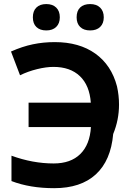

<svg xmlns="http://www.w3.org/2000/svg" viewBox="-20 -935 703 964"><path d="M37.6 -25.9V-153.3Q144.5 -114.3 249.5 -114.3Q335 -114.3 383.1 -161.6Q431.2 -209 436.5 -296.9H123.5V-419.4H436Q429.7 -506.3 381.1 -552.7Q332.5 -599.1 248.5 -599.1Q211.9 -599.1 166.3 -587.9Q120.6 -576.7 80.6 -557.1L35.2 -676.3Q92.3 -701.7 145 -712.6Q197.8 -723.6 254.9 -723.6Q377.9 -723.6 458.7 -665.8Q539.6 -607.9 567.4 -501.5Q577.6 -455.6 577.6 -410.2Q577.6 -333 548.3 -262.2Q536.6 -128.9 461.2 -59.6Q385.7 9.8 252 9.8Q130.4 9.8 37.6 -25.9ZM364.7 -848.1Q364.7 -880.4 382.6 -897.5Q400.4 -914.6 432.6 -914.6Q464.8 -914.6 482.9 -896.7Q501 -878.9 501 -848.1Q501 -817.4 482.9 -799.8Q464.8 -782.2 432.6 -782.2Q400.4 -782.2 382.6 -799.6Q364.7 -816.9 364.7 -848.1ZM145 -848.1Q145 -879.9 162.8 -897.2Q180.7 -914.6 212.4 -914.6Q244.1 -914.6 262.2 -897Q280.3 -879.4 280.3 -848.1Q280.3 -817.4 262.2 -799.8Q244.1 -782.2 212.4 -782.2Q180.7 -782.2 162.8 -799.3Q145 -816.4 145 -848.1Z"/></svg>

Font: Viking Open Sans
Style: Bold
Weight: 700
Foundry: Ascender Corporation
Version: Version 2.001